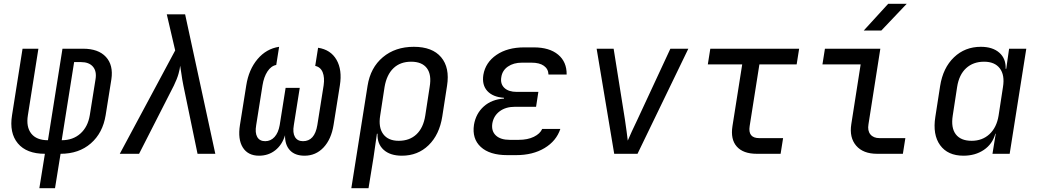

<svg xmlns="http://www.w3.org/2000/svg" viewBox="-20 -805 5440 1005"><path d="M186 180 215 0Q119 0 73.5 -54.5Q28 -109 43 -202L98 -550H181L126 -202Q116 -141 143.5 -106Q171 -71 231 -71L307 -550H415Q495 -550 534.5 -507Q574 -464 563 -390L533 -202Q518 -109 455.5 -54.5Q393 0 297 0L268 180ZM303 -71Q362 -71 401 -106Q440 -141 450 -202L480 -390Q487 -432 466.5 -456Q446 -480 404 -480H368Z M607 0 897 -541 853 -730H949L1107 0H1014L940 -357Q933 -392 929.5 -419Q926 -446 923 -461Q922 -446 914.5 -419Q907 -392 890 -357L708 0Z M1336 10Q1278 10 1251 -33Q1224 -76 1236 -151L1269 -358Q1282 -441 1328 -495.5Q1374 -550 1441 -560L1426 -465Q1399 -460 1380 -431Q1361 -402 1354 -358L1321 -150Q1314 -110 1326.5 -88Q1339 -66 1368 -66Q1397 -66 1417 -88Q1437 -110 1444 -150L1475 -345H1549L1518 -150Q1511 -110 1524 -88Q1537 -66 1566 -66Q1627 -66 1641 -150L1674 -358Q1680 -399 1669 -426.5Q1658 -454 1630 -460L1645 -555Q1711 -545 1741.5 -492Q1772 -439 1759 -358L1726 -151Q1714 -76 1673.5 -33Q1633 10 1574 10Q1524 10 1497.5 -18.5Q1471 -47 1472 -97Q1457 -47 1421 -18.5Q1385 10 1336 10Z M1819 180 1904 -356Q1919 -451 1984 -505.5Q2049 -560 2146 -560Q2243 -560 2289 -505.5Q2335 -451 2320 -356L2295 -195Q2280 -100 2223.5 -45Q2167 10 2084 10Q2022 10 1988 -21Q1954 -52 1956 -105H1953L1935 20L1909 180ZM2067 -68Q2124 -68 2160 -102Q2196 -136 2206 -200L2229 -350Q2240 -414 2214.5 -448Q2189 -482 2132 -482Q2075 -482 2039.5 -448Q2004 -414 1993 -350L1970 -200Q1960 -138 1986 -103Q2012 -68 2067 -68Z M2682 7H2635Q2543 7 2496.5 -36Q2450 -79 2461 -152Q2471 -211 2512.5 -248Q2554 -285 2618 -289V-293Q2560 -297 2531 -328.5Q2502 -360 2510 -413Q2521 -478 2578.5 -517.5Q2636 -557 2724 -557H2774Q2856 -557 2901.5 -519Q2947 -481 2946 -415H2851Q2850 -444 2827 -460.5Q2804 -477 2762 -477H2712Q2668 -477 2638.5 -456.5Q2609 -436 2604 -401Q2598 -366 2620 -345Q2642 -324 2685 -324H2798L2786 -246H2675Q2627 -246 2595.5 -222.5Q2564 -199 2557 -159Q2551 -119 2575.5 -96Q2600 -73 2648 -73H2695Q2742 -73 2774.5 -89Q2807 -105 2818 -130H2913Q2892 -67 2830.5 -30Q2769 7 2682 7Z M3195 0 3103 -550H3192L3251 -180Q3256 -147 3260 -116.5Q3264 -86 3266 -69Q3273 -86 3287 -116.5Q3301 -147 3317 -180L3489 -550H3583L3317 0Z M3941 0Q3870 0 3836.5 -38Q3803 -76 3814 -145L3865 -468H3685L3698 -550H4163L4150 -468H3955L3904 -145Q3894 -82 3954 -82H4079L4066 0Z M4571 0Q4498 0 4461.5 -42.5Q4425 -85 4436 -155L4485 -468H4285L4298 -550H4588L4526 -155Q4520 -121 4536 -101.5Q4552 -82 4584 -82H4719L4706 0ZM4501 -645 4629 -785H4726L4593 -645Z M5023 10Q4941 10 4901 -45Q4861 -100 4876 -194L4901 -355Q4916 -450 4973.5 -505Q5031 -560 5114 -560Q5176 -560 5211 -529Q5246 -498 5244 -445H5247L5262 -550H5352L5265 0H5175L5192 -105H5190Q5175 -51 5130 -20.5Q5085 10 5023 10ZM5066 -68Q5122 -68 5159.5 -103Q5197 -138 5207 -200L5230 -350Q5240 -412 5213.5 -447Q5187 -482 5131 -482Q5074 -482 5037 -448Q5000 -414 4990 -350L4967 -200Q4957 -136 4983 -102Q5009 -68 5066 -68Z"/></svg>

Font: NKDuy Mono
Style: Italic
Weight: 400
Italic angle: -9°
Monospace: yes
Designer: NKDuy
Foundry: NKDuy
Version: Version 2.251; ttfautohint (v1.8.4.7-5d5b)